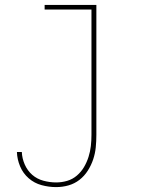

<svg xmlns="http://www.w3.org/2000/svg" viewBox="-20 -540 640 783"><path d="M209 223Q179 223 149.5 215Q120 207 97 187Q74 167 62 138.5Q50 110 49 80H69Q70 106 81 131Q92 156 111.5 173Q131 190 157 197Q183 204 209 204Q232 204 254 197.5Q276 191 293.5 176Q311 161 322.5 141.5Q334 122 341 100Q348 78 350.5 55.5Q353 33 353 10V-501H162V-520H373V10Q373 36 370.5 61Q368 86 360 110Q352 134 338 156Q324 178 304 193.5Q284 209 259.5 216Q235 223 209 223Z"/></svg>

Font: Iosevka HT Thin Extended
Style: Regular
Weight: 100
Width: 7
Monospace: yes
Designer: Belleve Invis
Foundry: Belleve Invis
Version: Version 32.3.0; ttfautohint (v1.8.4)